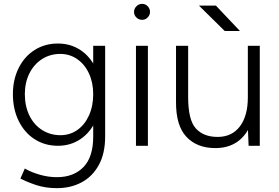

<svg xmlns="http://www.w3.org/2000/svg" viewBox="-20 -757 1447 997"><path d="M86 170 109 118 116 122Q142 137 186 150Q230 163 276 163Q362 163 413 111Q464 59 464 -48V-519H526V-48Q526 40 493 100Q460 160 403.5 190Q347 220 276 220Q216 220 168 204Q120 188 86 170ZM47 -268Q47 -344 77 -404Q107 -464 160 -497.5Q213 -531 281 -531Q346 -531 397 -497.5Q448 -464 476.5 -404Q505 -344 505 -268Q505 -190 476.5 -129Q448 -68 397 -34Q346 0 281 0Q213 0 160 -34Q107 -68 77 -129Q47 -190 47 -268ZM464 -268Q464 -328 442 -375.5Q420 -423 381 -450Q342 -477 293 -477Q240 -477 198 -450Q156 -423 132.5 -375.5Q109 -328 109 -268Q109 -206 132.5 -157.5Q156 -109 198.5 -82Q241 -55 294 -55Q343 -55 381.5 -82Q420 -109 442 -157.5Q464 -206 464 -268Z M686 -519H748V0H686ZM676 -695Q676 -712 688.5 -724.5Q701 -737 718 -737Q735 -737 747 -724.5Q759 -712 759 -695Q759 -679 747 -666.5Q735 -654 718 -654Q701 -654 688.5 -666Q676 -678 676 -695Z M1267 -95V-519H1329V0H1271ZM1110 -46Q1184 -46 1225.5 -100.5Q1267 -155 1267 -252H1305Q1305 -169 1281 -110Q1257 -51 1210.5 -19.5Q1164 12 1098 12Q1003 12 948 -46.5Q893 -105 894 -229V-253H957Q957 -134 997 -90Q1037 -46 1110 -46ZM894 -519H957V-253H894ZM1013 -728H1101L1226 -596H1147Z"/></svg>

Font: 寒蝉端黑体 Light
Style: Regular
Weight: 300
Designer: ChillDuanSans {Warren2060}; 
Source Han Sans {Ryoko NISHIZUKA 西塚涼子 (kana, bopomofo & ideographs); Paul D. Hunt (Latin, G
Foundry: ChillType&Adobe
Version: Version 1.300;Glyphs 3.3 (3306)